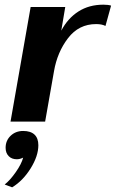

<svg xmlns="http://www.w3.org/2000/svg" viewBox="-25 -520 495 821"><path d="M106 -490H254L237 -389Q265 -442 310.5 -471Q356 -500 417 -500Q438 -500 450 -496L426 -409Q411 -417 386 -417Q312 -417 266 -357Q220 -297 206 -216L168 0H20ZM-5 269Q18 251 42.5 216Q67 181 74 154Q60 161 47 161Q25 161 12 147.5Q-1 134 -1 112Q-1 81 20.5 60.5Q42 40 74 40Q106 40 122.5 55.5Q139 71 139 101Q139 147 106 200Q73 253 27 281Z"/></svg>

Font: Fahkwang
Style: Bold Italic
Weight: 700
Italic angle: -10°
Designer: Suppakit Chalermlarp | Katatrad Co.,Ltd.
Foundry: Cadson Demak Co.,Ltd.
Version: Version 1.000; ttfautohint (v1.6)